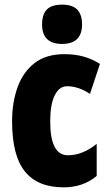

<svg xmlns="http://www.w3.org/2000/svg" viewBox="-20 -796 473 826"><path d="M254 10Q142 10 87 -58.5Q32 -127 32 -274Q32 -355 55.5 -420.5Q79 -486 128.5 -524.5Q178 -563 257 -563Q303 -563 340 -552.5Q377 -542 410 -521L367 -392Q318 -425 268 -425Q235 -425 215.5 -386Q196 -347 196 -274Q196 -128 272 -128Q335 -128 396 -177V-39Q337 10 254 10ZM247 -776Q292 -776 312.5 -754.5Q333 -733 333 -691Q333 -607 247 -607Q161 -607 161 -691Q161 -734 181.5 -755Q202 -776 247 -776Z"/></svg>

Font: Noto Sans Malayalam ExtraCondensed Black
Style: Regular
Weight: 900
Width: 2
Designer: Jelle Bosma - Monotype Design Team
Foundry: Monotype Imaging Inc.
Version: Version 2.104; ttfautohint (v1.8.4.7-5d5b)